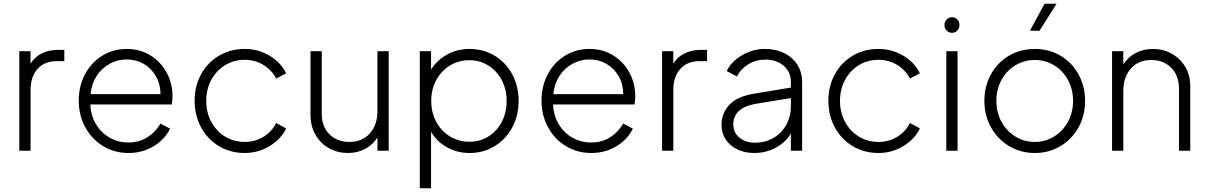

<svg xmlns="http://www.w3.org/2000/svg" viewBox="-20 -804 6440 1024"><path d="M83 -531H143V-464Q163 -499 201.5 -518.5Q240 -538 289 -538H323V-478H282Q218 -478 180.5 -436.5Q143 -395 143 -325V0H83Z M400 -267Q400 -345 433.5 -408Q467 -471 525.5 -507Q584 -543 656 -543Q727 -543 782.5 -508.5Q838 -474 869 -416.5Q900 -359 900 -291Q900 -268 896 -247H462Q464 -188 492 -141.5Q520 -95 565.5 -69.5Q611 -44 665 -44Q721 -44 764.5 -71Q808 -98 836 -145L887 -118Q859 -60 799.5 -24Q740 12 665 12Q591 12 530.5 -24.5Q470 -61 435 -125Q400 -189 400 -267ZM836 -302Q836 -354 812 -396.5Q788 -439 747 -463Q706 -487 656 -487Q607 -487 564.5 -463.5Q522 -440 495 -398Q468 -356 463 -302Z M1018 -266Q1018 -345 1052.5 -408Q1087 -471 1148 -507Q1209 -543 1285 -543Q1358 -543 1418.5 -506.5Q1479 -470 1506 -413L1453 -385Q1429 -431 1384.5 -458Q1340 -485 1285 -485Q1228 -485 1181.5 -457Q1135 -429 1107.5 -379Q1080 -329 1080 -266Q1080 -203 1107.5 -153Q1135 -103 1181.5 -75Q1228 -47 1285 -47Q1340 -47 1384.5 -74Q1429 -101 1453 -148L1506 -119Q1479 -62 1418 -25Q1357 12 1285 12Q1209 12 1148 -24.5Q1087 -61 1052.5 -124.5Q1018 -188 1018 -266Z M1636 -192V-531H1696V-197Q1696 -128 1737.5 -87.5Q1779 -47 1844 -47Q1912 -47 1952.5 -92.5Q1993 -138 1993 -212V-531H2053V0H1993V-71Q1969 -32 1927.5 -10Q1886 12 1835 12Q1781 12 1735.5 -13Q1690 -38 1663 -84.5Q1636 -131 1636 -192Z M2219 -531H2279V-433Q2311 -484 2365 -513.5Q2419 -543 2485 -543Q2558 -543 2618 -507Q2678 -471 2712 -407.5Q2746 -344 2746 -266Q2746 -188 2712 -124.5Q2678 -61 2618 -24.5Q2558 12 2485 12Q2419 12 2364.5 -18Q2310 -48 2279 -101V200H2219ZM2483 -48Q2540 -48 2585.5 -76.5Q2631 -105 2656.5 -154.5Q2682 -204 2682 -266Q2682 -327 2656 -376.5Q2630 -426 2584.5 -454.5Q2539 -483 2483 -483Q2426 -483 2379.5 -454.5Q2333 -426 2306.5 -376.5Q2280 -327 2280 -266Q2280 -204 2306.5 -154.5Q2333 -105 2379.5 -76.5Q2426 -48 2483 -48Z M2868 -267Q2868 -345 2901.5 -408Q2935 -471 2993.5 -507Q3052 -543 3124 -543Q3195 -543 3250.5 -508.5Q3306 -474 3337 -416.5Q3368 -359 3368 -291Q3368 -268 3364 -247H2930Q2932 -188 2960 -141.5Q2988 -95 3033.5 -69.5Q3079 -44 3133 -44Q3189 -44 3232.5 -71Q3276 -98 3304 -145L3355 -118Q3327 -60 3267.5 -24Q3208 12 3133 12Q3059 12 2998.5 -24.5Q2938 -61 2903 -125Q2868 -189 2868 -267ZM3304 -302Q3304 -354 3280 -396.5Q3256 -439 3215 -463Q3174 -487 3124 -487Q3075 -487 3032.5 -463.5Q2990 -440 2963 -398Q2936 -356 2931 -302Z M3511 -531H3571V-464Q3591 -499 3629.5 -518.5Q3668 -538 3717 -538H3751V-478H3710Q3646 -478 3608.5 -436.5Q3571 -395 3571 -325V0H3511Z M3828 -138Q3828 -200 3869.5 -244.5Q3911 -289 3999 -304L4198 -337V-367Q4198 -420 4160 -453Q4122 -486 4061 -486Q4012 -486 3971.5 -461.5Q3931 -437 3910 -396L3856 -425Q3879 -475 3936.5 -509Q3994 -543 4061 -543Q4118 -543 4163 -520.5Q4208 -498 4233 -458Q4258 -418 4258 -367V0H4198V-92Q4172 -47 4119.5 -17.5Q4067 12 4002 12Q3953 12 3913 -7Q3873 -26 3850.5 -60Q3828 -94 3828 -138ZM4006 -43Q4062 -43 4106 -69Q4150 -95 4174 -139Q4198 -183 4198 -235V-281L4015 -251Q3891 -231 3891 -140Q3891 -97 3923.5 -70Q3956 -43 4006 -43Z M4398 -266Q4398 -345 4432.5 -408Q4467 -471 4528 -507Q4589 -543 4665 -543Q4738 -543 4798.5 -506.5Q4859 -470 4886 -413L4833 -385Q4809 -431 4764.5 -458Q4720 -485 4665 -485Q4608 -485 4561.5 -457Q4515 -429 4487.5 -379Q4460 -329 4460 -266Q4460 -203 4487.5 -153Q4515 -103 4561.5 -75Q4608 -47 4665 -47Q4720 -47 4764.5 -74Q4809 -101 4833 -148L4886 -119Q4859 -62 4798 -25Q4737 12 4665 12Q4589 12 4528 -24.5Q4467 -61 4432.5 -124.5Q4398 -188 4398 -266Z M5027 -531H5087V0H5027ZM5057 -712Q5074 -712 5085.5 -700.5Q5097 -689 5097 -671Q5097 -653 5086 -641Q5075 -629 5057 -629Q5040 -629 5028.5 -641Q5017 -653 5017 -671Q5017 -688 5028.5 -700Q5040 -712 5057 -712Z M5230 -266Q5230 -344 5265 -407.5Q5300 -471 5361.5 -507Q5423 -543 5499 -543Q5575 -543 5636 -507Q5697 -471 5732 -407.5Q5767 -344 5767 -266Q5767 -187 5731.5 -123.5Q5696 -60 5634.5 -24Q5573 12 5499 12Q5424 12 5362.5 -24.5Q5301 -61 5265.5 -124.5Q5230 -188 5230 -266ZM5499 -47Q5555 -47 5602 -76Q5649 -105 5676 -155Q5703 -205 5703 -266Q5703 -327 5676 -377Q5649 -427 5602.5 -455.5Q5556 -484 5499 -484Q5442 -484 5395 -455.5Q5348 -427 5321 -377Q5294 -327 5294 -266Q5294 -205 5321 -155Q5348 -105 5395 -76Q5442 -47 5499 -47ZM5551 -784H5615L5524 -640H5473Z M5911 -531H5971V-460Q5995 -499 6036.5 -521Q6078 -543 6129 -543Q6183 -543 6228.5 -518Q6274 -493 6301 -448Q6328 -403 6328 -347V0H6268V-330Q6268 -401 6226.5 -442.5Q6185 -484 6120 -484Q6052 -484 6011.5 -438.5Q5971 -393 5971 -320V0H5911Z"/></svg>

Font: Evergrow Sans
Style: Light
Weight: 300
Foundry: 10Web
Version: Version 1.000